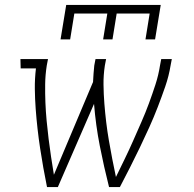

<svg xmlns="http://www.w3.org/2000/svg" viewBox="-20 -760 790 780"><path d="M226 -600 249 -740H633L610 -600H571L588 -705H454L437 -600H399L416 -705H282L265 -600ZM171 0Q163 -39 156 -78.5Q149 -118 143 -157.5Q137 -197 132.5 -237Q128 -277 125 -317.5Q122 -358 121.5 -399Q121 -440 126 -482H64L63 -520H175L170 -494Q164 -456 163.5 -418Q163 -380 164.5 -343Q166 -306 169.5 -269Q173 -232 177.5 -195.5Q182 -159 187.5 -122.5Q193 -86 199 -50L358 -427Q359 -444 360 -460.5Q361 -477 363 -494L368 -520H411L406 -494Q400 -455 400.5 -416Q401 -377 404 -339Q407 -301 411.5 -263.5Q416 -226 422.5 -188.5Q429 -151 436 -114.5Q443 -78 451 -41Q469 -78 487 -115Q505 -152 521.5 -189.5Q538 -227 554.5 -264.5Q571 -302 585 -340Q599 -378 611.5 -416.5Q624 -455 630 -494L635 -520H678L673 -494Q666 -451 651.5 -409Q637 -367 621 -325.5Q605 -284 586.5 -243Q568 -202 548.5 -161.5Q529 -121 508.5 -80.5Q488 -40 467 0H423Q402 -83 385.5 -167Q369 -251 362 -338L215 0Z"/></svg>

Font: Iosevka Etoile Extralight
Style: Italic
Weight: 200
Italic angle: -9°
Designer: Belleve Invis
Foundry: Belleve Invis
Version: Version 22.1.2; ttfautohint (v1.8.4)